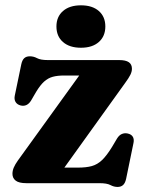

<svg xmlns="http://www.w3.org/2000/svg" viewBox="-20 -706 555 740"><path d="M462.5 -386.5 201.5 -23 180 -60H280.5Q312.5 -60 334 -66Q355.5 -72 373.5 -89.2Q391.5 -106.5 412 -140L431 -172Q439 -185 449.5 -189.5Q460 -194 472 -191.5Q486 -188.5 491.8 -179Q497.5 -169.5 494.5 -155L466 -16.5Q462.5 -0.5 454.5 7Q446.5 14.5 433 14.5Q419 14.5 405.5 7.2Q392 0 363.5 0H82Q53 0 40.5 -9.8Q28 -19.5 28 -36Q28 -48 33 -60Q38 -72 49 -87.5L311 -450.5L336.5 -415H228Q201.5 -415 183.2 -410Q165 -405 150 -391.5Q135 -378 119 -351.5L99.5 -318Q92 -306 81.8 -301.2Q71.5 -296.5 59.5 -299.5Q46 -303 40 -313Q34 -323 37 -337.5L62 -458Q65.5 -474.5 73.5 -481.8Q81.5 -489 95 -489Q109.5 -489 123 -481.8Q136.5 -474.5 164 -474.5H439Q464.5 -474.5 476.5 -466.2Q488.5 -458 488.5 -441Q488.5 -430 482.5 -417.8Q476.5 -405.5 462.5 -386.5ZM292 -522Q248 -522 222.8 -544Q197.5 -566 197.5 -604Q197.5 -641.5 222.8 -663.5Q248 -685.5 292 -685.5Q336 -685.5 361 -663.5Q386 -641.5 386 -604Q386 -566.5 361 -544.2Q336 -522 292 -522Z"/></svg>

Font: Fraunces 28pt Soft Wonky
Style: Bold
Weight: 700
Version: Version 1.000;[b76b70a41]